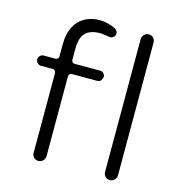

<svg xmlns="http://www.w3.org/2000/svg" viewBox="-106 -821 849 906"><g transform="rotate(15 318.0 -367.5)"><path d="M543 -40Q543 -28 533.5 -18.5Q524 -9 511 -9Q498 -9 489 -18Q480 -27 480 -40V-689Q480 -702 489.5 -711.5Q499 -721 512 -721Q525 -721 534 -712Q543 -703 543 -689ZM116 -446Q116 -446 58 -446Q48 -446 40.5 -453.5Q33 -461 33 -471Q33 -481 40.5 -488.5Q48 -496 58 -496H116Q122 -496 126.5 -500.5Q131 -505 131 -511V-568Q131 -625 151 -659Q151 -660 151 -660Q169 -693 200 -709Q231 -726 269.5 -726Q308 -726 347 -708Q363 -698 363 -685Q363 -676 356 -668.5Q349 -661 340 -661Q331 -661 325.5 -662.5Q320 -664 305.5 -665.5Q291 -667 290 -667Q241 -667 217.5 -643.5Q194 -620 194 -565V-511Q194 -505 199 -500Q203 -496 209 -496H333Q344 -496 351 -489Q358 -482 358 -471Q357 -464 350 -453Q343 -446 333 -446H209Q203 -446 198.5 -441.5Q194 -437 194 -431V-40Q194 -28 184.5 -18.5Q175 -9 162 -9Q149 -9 140 -18Q131 -27 131 -40V-431Q131 -437 126 -442Q122 -446 116 -446Z"/></g></svg>

Font: Kurewa Gothic CJK TC Regular
Style: Regular
Weight: 400
Designer: Max Yao
Foundry: Max-Everyday
Version: Version 1.071; ttfautohint (v1.8.3)